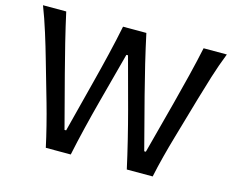

<svg xmlns="http://www.w3.org/2000/svg" viewBox="-104 -908 1292 1060"><g transform="rotate(15 542.0 -378.0)"><path d="M236.3 0Q224.1 -56.6 208 -120.6Q191.9 -184.6 176.3 -239.3L108.4 -476.1Q90.8 -538.6 67.1 -614Q43.5 -689.5 17.6 -756.3H150.4Q168 -676.3 189.7 -587.9Q211.4 -499.5 232.4 -419.9L310.5 -122.1H319.8L397 -423.3Q417 -500.5 438.2 -589.4Q459.5 -678.2 475.1 -756.3H608.4Q625.5 -676.3 646.2 -589.6Q667 -502.9 688 -421.9L766.1 -122.1H775.4L855 -423.8Q875.5 -502 897.2 -589.8Q918.9 -677.7 935.5 -756.3H1068.4Q1041.5 -688.5 1018.3 -614.3Q995.1 -540 977.1 -477.5L908.2 -239.3Q891.6 -182.6 875 -118.4Q858.4 -54.2 847.2 0H699.2Q682.6 -75.7 661.6 -161.1Q640.6 -246.6 620.6 -321.3L542.5 -610.8H533.2L456.1 -321.3Q436 -246.1 415.3 -160.6Q394.5 -75.2 378.9 0Z"/></g></svg>

Font: Pinar DS1 Medium
Style: Regular
Weight: 500
Designer: Amin Abedi
Version: Version 3.000